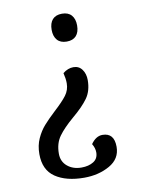

<svg xmlns="http://www.w3.org/2000/svg" viewBox="-79 -542 580 787"><g transform="rotate(-10 211.0 -148.0)"><path d="M181 -429Q181 -457 194.5 -472Q208 -487 234 -487Q260 -487 273.5 -471.5Q287 -456 287 -429Q287 -401 273.5 -386Q260 -371 234 -371Q208 -371 194.5 -386.5Q181 -402 181 -429ZM43 64Q43 28 56 -0.5Q69 -29 87.5 -50Q106 -71 136 -99Q171 -131 187.5 -153Q204 -175 204 -203Q204 -222 198 -246Q219 -263 242 -263Q265 -263 278 -245Q291 -227 291 -201Q291 -156 269.5 -126Q248 -96 205 -60Q164 -25 143 4Q122 33 122 76Q122 109 145.5 128.5Q169 148 204 148Q234 148 254 135.5Q274 123 274 97Q274 79 263 61Q284 31 311 31Q360 31 360 89Q360 139 314 165Q268 191 208 191Q133 191 88 160.5Q43 130 43 64Z"/></g></svg>

Font: Caladea
Style: Regular
Weight: 400
Designer: Carolina Giovagnoli and Andres Torresi
Foundry: Carolina Giovagnoli & Andres Torresi
Version: Version 1.001